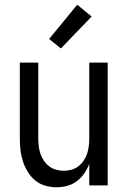

<svg xmlns="http://www.w3.org/2000/svg" viewBox="-20 -785 540 813"><path d="M220 8Q195 8 171 1Q147 -6 128.5 -21.5Q110 -37 97 -58.5Q84 -80 76.5 -103.5Q69 -127 66.5 -151.5Q64 -176 64 -200V-520H142V-200Q142 -183 144 -166.5Q146 -150 151 -134.5Q156 -119 165.5 -105Q175 -91 188 -81Q201 -71 217 -66.5Q233 -62 250 -62Q267 -62 283 -66.5Q299 -71 312 -81Q325 -91 334.5 -105Q344 -119 349 -134.5Q354 -150 356 -166.5Q358 -183 358 -200V-520H436V0H358V-91Q350 -70 337 -51Q324 -32 305.5 -18Q287 -4 264.5 2Q242 8 220 8ZM238 -580 188 -620 307 -765 368 -715Z"/></svg>

Font: Iosevka Fuck
Style: Regular
Weight: 400
Monospace: yes
Designer: Belleve Invis
Foundry: Belleve Invis
Version: Version 28.0.7; ttfautohint (v1.8.3)